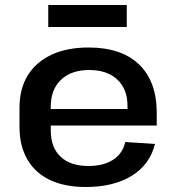

<svg xmlns="http://www.w3.org/2000/svg" viewBox="-20 -739 705 768"><path d="M323 9Q239 9 180 -19Q121 -47 89.5 -101Q58 -155 58 -232V-308Q58 -384 91 -437.5Q124 -491 186 -520Q248 -549 334 -549Q466 -549 536.5 -481Q607 -413 607 -287V-237H160V-303H508L490 -278V-315Q490 -383 449 -421Q408 -459 337 -459Q265 -459 224 -420Q183 -381 183 -312V-218Q183 -149 222.5 -112Q262 -75 333 -75Q394 -75 432.5 -100Q471 -125 481 -171L600 -163Q579 -80 506.5 -35.5Q434 9 323 9ZM487 -719V-631H173V-719Z"/></svg>

Font: Pathway Extreme 28pt SemiBold
Style: Regular
Weight: 600
Designer: Eduardo Rodriguez Tunni
Foundry: Eduardo Rodriguez Tunni
Version: Version 1.001;gftools[0.9.26]